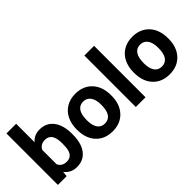

<svg xmlns="http://www.w3.org/2000/svg" viewBox="-10 -1360 1979 1979"><g transform="rotate(-45 979.5 -370.0)"><path d="M530.3 -259.3Q530.3 -132.3 476.1 -61.3Q421.9 9.8 324.7 9.8Q238.8 9.8 187.5 -56.2L181.2 0H54.2V-750H195.3V-481Q244.1 -538.1 323.7 -538.1Q420.4 -538.1 475.3 -467Q530.3 -396 530.3 -267.1ZM389.2 -269.5Q389.2 -349.6 363.8 -386.5Q338.4 -423.3 288.1 -423.3Q220.7 -423.3 195.3 -368.2V-159.7Q221.2 -104 289.1 -104Q357.4 -104 378.9 -171.4Q389.2 -203.6 389.2 -269.5Z M595.2 -269Q595.2 -347.7 625.5 -409.2Q655.8 -470.7 712.6 -504.4Q769.5 -538.1 844.7 -538.1Q951.7 -538.1 1019.3 -472.7Q1086.9 -407.2 1094.7 -294.9L1095.7 -258.8Q1095.7 -137.2 1027.8 -63.7Q960 9.8 845.7 9.8Q731.4 9.8 663.3 -63.5Q595.2 -136.7 595.2 -262.7ZM736.3 -258.8Q736.3 -183.6 764.6 -143.8Q793 -104 845.7 -104Q897 -104 925.8 -143.3Q954.6 -182.6 954.6 -269Q954.6 -342.8 925.8 -383.3Q897 -423.8 844.7 -423.8Q793 -423.8 764.6 -383.5Q736.3 -343.3 736.3 -258.8Z M1331.5 0H1189.9V-750H1331.5Z M1425.8 -269Q1425.8 -347.7 1456.1 -409.2Q1486.3 -470.7 1543.2 -504.4Q1600.1 -538.1 1675.3 -538.1Q1782.2 -538.1 1849.9 -472.7Q1917.5 -407.2 1925.3 -294.9L1926.3 -258.8Q1926.3 -137.2 1858.4 -63.7Q1790.5 9.8 1676.3 9.8Q1562 9.8 1493.9 -63.5Q1425.8 -136.7 1425.8 -262.7ZM1566.9 -258.8Q1566.9 -183.6 1595.2 -143.8Q1623.5 -104 1676.3 -104Q1727.5 -104 1756.3 -143.3Q1785.2 -182.6 1785.2 -269Q1785.2 -342.8 1756.3 -383.3Q1727.5 -423.8 1675.3 -423.8Q1623.5 -423.8 1595.2 -383.5Q1566.9 -343.3 1566.9 -258.8Z"/></g></svg>

Font: SteelSelectRoboto
Style: Roboto-Bold
Weight: 700
Designer: Google
Version: Version 2.137; 2017